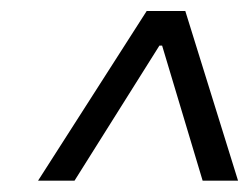

<svg xmlns="http://www.w3.org/2000/svg" viewBox="-20 -724 454 347"><path d="M265.1 -673.3H286.6L281.2 -641.6H259.8ZM48.8 -397.5 245.1 -704.1H314.9L410.2 -397.5H346.2L268.6 -656.2H277.3L114.7 -397.5Z"/></svg>

Font: Inter 28pt Light
Style: Italic
Weight: 300
Italic angle: -9.3988°
Designer: Rasmus Andersson
Foundry: rsms
Version: Version 4.001;git-66647c0bb